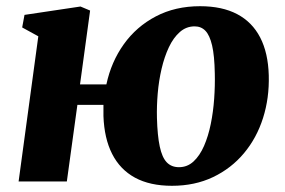

<svg xmlns="http://www.w3.org/2000/svg" viewBox="-20 -585 920 619"><path d="M238 -313H323Q338.5 -385.5 379.2 -442.5Q420 -499.5 482.5 -532.2Q545 -565 625 -565Q696 -565 744.5 -539.5Q793 -514 818.8 -464.2Q844.5 -414.5 846.5 -342Q848.5 -269 828 -204.5Q807.5 -140 766.5 -91Q725.5 -42 666.8 -14Q608 14 534.5 14Q463.5 14 415.2 -12.2Q367 -38.5 341.5 -88.8Q316 -139 313.5 -211Q313.5 -220 313.5 -229Q313.5 -238 313.5 -247H229.5L195.5 0H40L103.5 -468L51.5 -496.5L59 -537L239.5 -564L270.5 -551ZM607.5 -500Q580.5 -500 559.8 -481.8Q539 -463.5 524.5 -432.8Q510 -402 501 -363.5Q492 -325 488.5 -284Q485 -243 486 -204.5Q487.5 -148 495 -112.8Q502.5 -77.5 517.5 -61.8Q532.5 -46 557 -46Q584 -46 604 -64.5Q624 -83 637.8 -114.5Q651.5 -146 659.5 -185.2Q667.5 -224.5 670.5 -266.8Q673.5 -309 672.5 -348.5Q671.5 -405.5 663.8 -438.5Q656 -471.5 642.2 -485.8Q628.5 -500 607.5 -500Z"/></svg>

Font: Merriweather 28pt Black
Style: Italic
Weight: 900
Italic angle: -7.8°
Version: Version 2.101